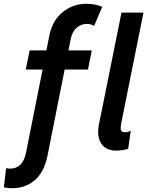

<svg xmlns="http://www.w3.org/2000/svg" viewBox="-77 -786 775 1010"><path d="M532.7 6.3Q496.6 6.3 473.6 -11.5Q450.7 -29.3 443.1 -59.8Q435.5 -90.3 442.9 -128.4L562 -719.7H677.7L560.5 -136.7Q558.6 -125.5 557.6 -114.7Q556.6 -104 561.5 -97.2Q566.4 -90.3 581.1 -90.3Q591.3 -90.3 599.4 -93.3Q607.4 -96.2 610.8 -98.6L597.2 -3.4Q583.5 1.5 566.9 3.9Q550.3 6.3 532.7 6.3ZM-12.7 204.1Q-22 204.1 -33.4 203.1Q-44.9 202.1 -56.6 199.2L-44.9 98.1Q-39.1 100.1 -33.7 100.6Q-28.3 101.1 -24.4 101.1Q9.3 101.1 30.3 80.1Q51.3 59.1 59.6 18.6L182.1 -596.7Q198.2 -678.2 252.7 -722.2Q307.1 -766.1 377.4 -766.1Q397.9 -766.1 419.2 -762.5Q440.4 -758.8 460.9 -750L418 -649.9Q409.7 -654.8 399.7 -657.5Q389.6 -660.2 379.9 -660.2Q350.1 -660.2 326.7 -640.4Q303.2 -620.6 295.4 -582.5L172.9 33.2Q155.8 118.7 106.4 161.4Q57.1 204.1 -12.7 204.1ZM58.6 -420.4 79.1 -521H405.8L385.7 -420.4Z"/></svg>

Font: Reddit Sans SemiBold
Style: Italic
Weight: 600
Italic angle: -11.25°
Designer: Stephen Hutchings
Version: Version 1.013